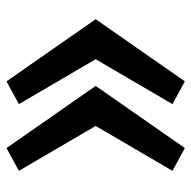

<svg xmlns="http://www.w3.org/2000/svg" viewBox="-19 -620 588 590"><g transform="rotate(-90 275.0 -325.0)"><path d="M320 -51 250 -89 388 -325 250 -561 320 -599 511 -325ZM115 -51 45 -89 183 -325 45 -561 115 -599 306 -325Z"/></g></svg>

Font: Lode Term
Style: Bold
Weight: 700
Monospace: yes
Designer: Belleve Invis
Foundry: Belleve Invis
Version: Version 29.2.0